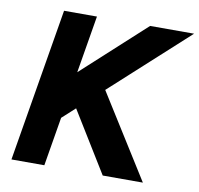

<svg xmlns="http://www.w3.org/2000/svg" viewBox="-78 -782 897 864"><g transform="rotate(10 370.0 -350.0)"><path d="M164.7 -357.7 539.3 -700H740.3L146.5 -159.3ZM146.1 -700H296.4L179.4 0H29.1ZM227.2 -356 349.9 -445.9 629.6 0H446.2Z"/></g></svg>

Font: Oak Sans Light Italic
Style: Regular
Weight: 400
Italic angle: -9.5°
Foundry: Erik Kennedy, Walven
Version: Version 1.000;Glyphs 3.1.2 (3151)